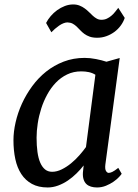

<svg xmlns="http://www.w3.org/2000/svg" viewBox="-20 -826 614 856"><path d="M192.4 9.8Q151.4 9.8 122.3 -6.1Q93.3 -22 75 -50Q56.6 -78.1 48.3 -116.7Q40 -155.3 40 -201.2Q40 -238.8 49.6 -280.8Q59.1 -322.8 77.6 -363.5Q96.2 -404.3 123.3 -441.4Q150.4 -478.5 185.5 -506.6Q220.7 -534.7 263.9 -551.3Q307.1 -567.9 357.4 -567.9Q381.8 -567.9 408 -562.7Q434.1 -557.6 454.6 -550.8L513.7 -567.4L449.7 -92.3Q447.3 -72.3 452.6 -63.7Q458 -55.2 464.4 -55.2Q471.2 -55.2 480.7 -59.6Q490.2 -64 507.3 -77.6L522.5 -51.3Q520 -46.9 510.5 -36.6Q501 -26.4 486.3 -16.1Q471.7 -5.9 452.6 2Q433.6 9.8 412.6 9.8Q397.9 9.8 385.7 6.1Q373.5 2.4 365.2 -5.4Q356.9 -13.2 352.8 -25.9Q348.6 -38.6 349.6 -56.2L353 -88.4Q338.9 -70.3 321 -52.7Q303.2 -35.2 282.7 -21.2Q262.2 -7.3 239.3 1.2Q216.3 9.8 192.4 9.8ZM212.4 -60.1Q233.4 -60.1 255.1 -70.8Q276.9 -81.5 296.9 -97.9Q316.9 -114.3 334 -133.8Q351.1 -153.3 363.3 -170.4L405.3 -492.7Q392.1 -501 376.2 -504.4Q360.4 -507.8 342.3 -507.8Q307.6 -507.8 279.3 -494.1Q251 -480.5 229 -457.5Q207 -434.6 190.7 -404.8Q174.3 -375 163.8 -342Q153.3 -309.1 148.2 -275.6Q143.1 -242.2 143.1 -212.4Q143.1 -176.8 147 -148.7Q150.9 -120.6 159.4 -100.8Q168 -81.1 180.9 -70.6Q193.8 -60.1 212.4 -60.1ZM185.5 -723.6Q193.4 -739.3 206.1 -754.2Q218.8 -769 234.6 -780.5Q250.5 -792 268.8 -799.1Q287.1 -806.2 306.2 -806.2Q322.3 -806.2 335 -801Q347.7 -795.9 357.9 -788.3Q368.2 -780.8 377 -772Q385.7 -763.2 394 -755.6Q402.3 -748 411.6 -742.9Q420.9 -737.8 432.1 -737.8Q445.8 -737.8 456.5 -742.9Q467.3 -748 476.3 -755.6Q485.4 -763.2 492.9 -772.7Q500.5 -782.2 507.3 -791L536.1 -746.1Q529.8 -727.5 517.8 -711.4Q505.9 -695.3 489.5 -683.3Q473.1 -671.4 453.9 -664.6Q434.6 -657.7 413.6 -657.7Q393.6 -657.7 379.9 -662.6Q366.2 -667.5 356 -675Q345.7 -682.6 337.6 -691.4Q329.6 -700.2 321.5 -707.8Q313.5 -715.3 304 -720.5Q294.4 -725.6 280.8 -726.1Q272.5 -726.1 262.7 -722.2Q252.9 -718.3 243.4 -711.7Q233.9 -705.1 224.9 -697.3Q215.8 -689.5 209 -682.1Z"/></svg>

Font: Merriweather
Style: Italic
Weight: 400
Italic angle: -7°
Designer: Eben Sorkin ( eben@eyebytes.com )
Foundry: Eben Sorkin ( eben@eyebytes.com )
Version: Version 1.005; ttfautohint (v0.97) -l 13 -r 13 -G 200 -x 24 